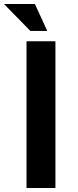

<svg xmlns="http://www.w3.org/2000/svg" viewBox="-38 -943 393 963"><path d="M95 -736H240V0H95ZM-18 -923H137L199 -788H114Z"/></svg>

Font: Reem Kufi Fun
Style: Regular
Weight: 400
Designer: Khaled Hosny
Version: Version 1.005